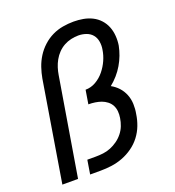

<svg xmlns="http://www.w3.org/2000/svg" viewBox="-135 -849 869 955"><g transform="rotate(-20 300.0 -371.5)"><path d="M32 0 119 -530Q124 -558 133.5 -586Q143 -614 159 -639.5Q175 -665 198 -686Q221 -707 248 -720Q275 -733 304 -738Q333 -743 361 -743Q387 -743 412 -738.5Q437 -734 459 -723Q481 -712 497.5 -694Q514 -676 523 -653.5Q532 -631 534 -605Q536 -579 532 -554Q527 -529 518 -505Q509 -481 495.5 -458Q482 -435 464.5 -415Q447 -395 426 -378Q448 -366 464.5 -348Q481 -330 490.5 -306.5Q500 -283 501 -256.5Q502 -230 497 -204Q493 -175 482 -146Q471 -117 452 -92Q433 -67 407 -48.5Q381 -30 352 -19Q323 -8 293.5 -4Q264 0 235 0H179L191 -74H235Q255 -74 275.5 -76.5Q296 -79 315.5 -87Q335 -95 352.5 -107.5Q370 -120 383.5 -137Q397 -154 404.5 -173.5Q412 -193 415 -213Q418 -231 416.5 -248Q415 -265 407.5 -279.5Q400 -294 386.5 -304.5Q373 -315 357.5 -320.5Q342 -326 325 -328.5Q308 -331 290 -331L302 -404Q331 -404 357 -419Q383 -434 402 -457.5Q421 -481 433 -508Q445 -535 449 -562Q453 -583 449.5 -604.5Q446 -626 433.5 -641Q421 -656 401 -663Q381 -670 360 -670Q341 -670 321 -665.5Q301 -661 283 -651Q265 -641 250.5 -626Q236 -611 226 -593Q216 -575 210 -556Q204 -537 201 -518L115 0Z"/></g></svg>

Font: Iosevka Curly Extended Oblique
Style: Regular
Weight: 400
Width: 7
Italic angle: -9°
Monospace: yes
Designer: Belleve Invis
Foundry: Belleve Invis
Version: Version 11.1.0; ttfautohint (v1.8.3)